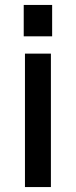

<svg xmlns="http://www.w3.org/2000/svg" viewBox="-20 -757 307 777"><path d="M186 -540V0H81V-540ZM191 -737V-610H76V-737Z"/></svg>

Font: Pathway Extreme 8pt Thin 12pt Medium
Style: Regular
Weight: 500
Version: Version 1.001;gftools[0.9.26]